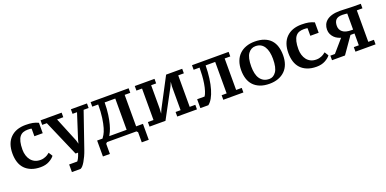

<svg xmlns="http://www.w3.org/2000/svg" viewBox="-10 -1357 4776 2378"><g transform="rotate(-20 2378.5 -167.5)"><path d="M492 -67Q470 -36 422 -10Q374 16 308 16Q239 16 187 -4.5Q135 -25 101 -61.5Q67 -98 51 -149Q35 -200 35 -262Q35 -396 107.5 -468Q180 -540 307 -540Q363 -540 401 -532.5Q439 -525 474 -508V-371H364V-471Q355 -476 314 -476Q279 -476 252.5 -466Q226 -456 207 -432Q188 -408 178 -366.5Q168 -325 168 -264Q168 -224 179 -188Q190 -152 211 -125.5Q232 -99 263 -84Q294 -69 336 -69Q358 -69 375 -73.5Q392 -78 405.5 -83.5Q419 -89 429 -95.5Q439 -102 460 -118Z M564 -470H503V-530H781V-470H699L833 -143L852 -72H839L857 -144L962 -470H903V-530H1115V-470H1049L887 0Q873 41 856.5 76Q840 111 824.5 137.5Q809 164 793.5 181.5Q778 199 763 205H649V105H755Q759 101 764.5 93Q770 85 776 73.5Q782 62 789 44.5Q796 27 803 5H770Z M1184 5 1168 21V155H1076V-55H1147Q1156 -66 1173 -94.5Q1190 -123 1205 -173Q1220 -223 1230.5 -297Q1241 -371 1241 -470H1163V-530H1664V-470H1590V-55H1680V155H1588V21L1572 5ZM1325 -467Q1324 -377 1314 -307Q1304 -237 1290 -186.5Q1276 -136 1260.5 -102.5Q1245 -69 1236 -55H1465V-467Z M1745 -530H2005V-470H1939V-167L1933 -64H1921L1957 -148L2158 -530H2370V-470H2296V-55H2370V5H2110V-55H2176V-370L2186 -468H2199L2159 -374L1955 5H1745V-55H1819V-470H1745Z M2513 -112Q2528 -133 2541 -174Q2554 -215 2562 -265Q2570 -315 2573.5 -369.5Q2577 -424 2577 -470H2499V-530H2982V-470H2908V-55H2982V5H2717V-55H2783V-470H2657Q2656 -381 2645.5 -303Q2635 -225 2617 -164.5Q2599 -104 2575 -61.5Q2551 -19 2520 5H2415V-112Z M3050 -262Q3050 -328 3069 -379.5Q3088 -431 3124 -466.5Q3160 -502 3211.5 -521Q3263 -540 3326 -540Q3399 -540 3452 -519.5Q3505 -499 3538 -462.5Q3571 -426 3586.5 -375Q3602 -324 3602 -262Q3602 -196 3583.5 -145Q3565 -94 3529 -58.5Q3493 -23 3441.5 -4Q3390 15 3326 15Q3255 15 3202.5 -5.5Q3150 -26 3116 -62.5Q3082 -99 3066 -149.5Q3050 -200 3050 -262ZM3183 -262Q3183 -214 3192 -173Q3201 -132 3221 -103Q3241 -74 3271 -58Q3301 -42 3344 -42Q3396 -42 3432.5 -93.5Q3469 -145 3469 -262Q3469 -310 3460 -351.5Q3451 -393 3432 -422.5Q3413 -452 3385 -467.5Q3357 -483 3317 -483Q3258 -483 3220.5 -431.5Q3183 -380 3183 -262Z M4129 -67Q4107 -36 4059 -10Q4011 16 3945 16Q3876 16 3824 -4.5Q3772 -25 3738 -61.5Q3704 -98 3688 -149Q3672 -200 3672 -262Q3672 -396 3744.5 -468Q3817 -540 3944 -540Q4000 -540 4038 -532.5Q4076 -525 4111 -508V-371H4001V-471Q3992 -476 3951 -476Q3916 -476 3889.5 -466Q3863 -456 3844 -432Q3825 -408 3815 -366.5Q3805 -325 3805 -264Q3805 -224 3816 -188Q3827 -152 3848 -125.5Q3869 -99 3900 -84Q3931 -69 3973 -69Q3995 -69 4012 -73.5Q4029 -78 4042.5 -83.5Q4056 -89 4066 -95.5Q4076 -102 4097 -118Z M4221 -371Q4221 -406 4234 -436Q4247 -466 4274.5 -488.5Q4302 -511 4345.5 -523.5Q4389 -536 4449 -536Q4462 -536 4487 -535Q4512 -534 4539 -533Q4566 -532 4590.5 -531Q4615 -530 4630 -530H4724V-470H4650V-55H4724V5H4459V-55H4525V-211H4472L4321 5H4150V-55H4210L4351 -218Q4337 -221 4311.5 -233Q4286 -245 4266 -265Q4246 -285 4233.5 -311.5Q4221 -338 4221 -371ZM4525 -474Q4519 -475 4496.5 -477Q4474 -479 4461 -479Q4429 -479 4408.5 -472Q4388 -465 4375.5 -451.5Q4363 -438 4357 -418Q4351 -398 4351 -373Q4351 -323 4388.5 -292.5Q4426 -262 4506 -262H4525Z"/></g></svg>

Font: PT Serif Caption
Style: Semibold
Weight: 600
Designer: A.Korolkova, O.Umpeleva, V.Yefimov
Foundry: ParaType Ltd
Version: Version 1.00;May 2, 2020;FontCreator 12.0.0.2544 64-bit